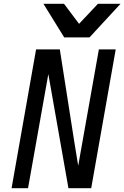

<svg xmlns="http://www.w3.org/2000/svg" viewBox="-20 -983 650 1003"><path d="M168.5 -725H292.5L368 -243L388.5 -117L496.5 -725H584.5L456.5 0H337.5L232.5 -596L126.5 0H40.5ZM207 -963H314.5L393 -858.5L491.5 -963H609.5L447.5 -787.5H315.5Z"/></svg>

Font: JuliaMono Italic
Style: Regular
Weight: 400
Italic angle: -9°
Monospace: yes
Designer: cormullion
Foundry: corm
Version: Version 0.049; ttfautohint (v1.8.4)